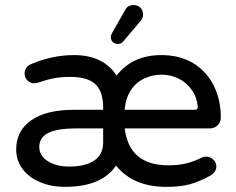

<svg xmlns="http://www.w3.org/2000/svg" viewBox="-20 -726 930 757"><path d="M417 -580.1Q417 -587.9 423.8 -599.6L473.6 -686.5Q483.4 -706.1 506.8 -706.1Q522.5 -706.1 533.2 -695.8Q543.9 -685.5 543.9 -668.9Q543.9 -653.3 534.2 -643.6L466.8 -563.5Q458 -552.7 444.3 -552.7Q432.6 -552.7 424.8 -560.1Q417 -567.4 417 -580.1ZM140.6 -6.8Q94.7 -25.4 69.3 -59.1Q43.9 -92.8 43.9 -136.7Q43.9 -210.9 103.5 -252Q163.1 -293 269.5 -293H386.7V-302.7Q386.7 -365.2 356 -394Q325.2 -422.9 256.8 -422.9Q221.7 -422.9 193.4 -417.5Q165 -412.1 127 -399.4L114.3 -397.5Q99.6 -397.5 88.4 -408.7Q77.1 -419.9 77.1 -435.5Q77.1 -462.9 103.5 -473.6Q185.5 -508.8 272.5 -508.8Q329.1 -508.8 372.1 -488.3Q415 -467.8 439.5 -427.7Q502 -508.8 616.2 -508.8Q687.5 -508.8 741.2 -477.5Q793.9 -445.3 822.3 -389.2Q850.6 -333 850.6 -262.7Q850.6 -245.1 838.4 -232.4Q826.2 -219.7 806.6 -219.7H471.7Q489.3 -74.2 643.6 -74.2Q682.6 -74.2 713.4 -81.5Q744.1 -88.9 775.4 -104.5Q782.2 -108.4 793 -108.4Q808.6 -108.4 820.8 -97.2Q833 -85.9 833 -69.3Q833 -46.9 806.6 -32.2Q765.6 -9.8 728.5 0.5Q691.4 10.7 635.7 10.7Q504.9 10.7 437.5 -73.2Q380.9 10.7 236.3 10.7Q182.6 10.7 140.6 -6.8ZM759.8 -305.7Q755.9 -344.7 736.3 -371.1Q715.8 -400.4 684.6 -416Q653.3 -431.6 616.2 -431.6Q583 -431.6 549.8 -417Q515.6 -401.4 495.1 -369.1Q474.6 -336.9 471.7 -293H748Q760.7 -293 759.8 -305.7ZM386.7 -165V-219.7H281.2Q205.1 -219.7 169.9 -201.7Q134.8 -183.6 134.8 -146.5Q134.8 -112.3 168 -90.8Q201.2 -69.3 253.9 -69.3Q314.5 -69.3 350.6 -92.3Q386.7 -115.2 386.7 -165Z"/></svg>

Font: jf-openhuninn-1.1
Style: Regular
Weight: 400
Designer: [Kosugi Maru]
      Designed by Motoya company      

      [Varela Round]
      Joe Prince(Latin component); Avraham Co
Foundry: justfont CO.,LTD.
Version: 1.1